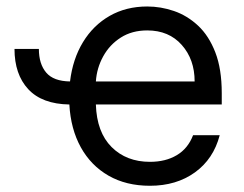

<svg xmlns="http://www.w3.org/2000/svg" viewBox="-20 -573 769 604"><path d="M25.6 -419H102.3Q102.3 -371.8 125.4 -344.6Q148.4 -317.5 200.3 -316.8Q208.8 -387.4 241.1 -440.5Q273.4 -493.6 325.1 -523.1Q376.8 -552.6 443.2 -552.6Q485.8 -552.6 527.3 -538.4Q568.9 -524.1 603 -492.4Q637.1 -460.6 657.3 -408.4Q677.6 -356.2 677.6 -279.8V-244.3H281.6Q284.4 -157 331.1 -110.4Q377.8 -63.9 451.7 -63.9Q501.1 -63.9 536.2 -84.9Q571.4 -105.8 587.4 -147.7H671.2Q651.6 -72.8 593.2 -30.7Q534.8 11.4 451.7 11.4Q376.8 11.4 321.4 -20.4Q266 -52.2 234.2 -109.7Q202.4 -167.3 198.2 -244.3Q112.2 -245.7 68.9 -292.4Q25.6 -339.1 25.6 -419ZM281.6 -316.8H592.3Q592.3 -386 551.8 -431.6Q511.4 -477.3 443.2 -477.3Q395.2 -477.3 360.1 -454.9Q324.9 -432.5 304.7 -395.8Q284.4 -359 281.6 -316.8Z"/></svg>

Font: Inter Zeller
Style: Regular
Weight: 400
Designer: Rasmus Andersson; Joe Bland
Foundry: zeller
Version: Version 3.015;git-dec3a8cb1